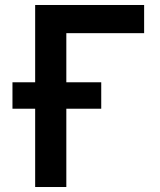

<svg xmlns="http://www.w3.org/2000/svg" viewBox="-20 -750 640 770"><path d="M558 -730H121V-420H30V-314H121V0H246V-314H386V-420H246V-617H558Z"/></svg>

Font: Tekne LDO
Style: Bold
Weight: 700
Monospace: yes
Designer: Alessio Laiso, Mario Rullo, Paolo Rosset
Foundry: Alessio Laiso
Version: Version 1.000;hotconv 1.0.109;makeotfexe 2.5.65596